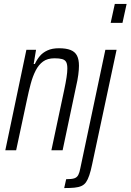

<svg xmlns="http://www.w3.org/2000/svg" viewBox="-20 -763 663 975"><path d="M7 0 114 -510H163L151 -438H157Q167 -460 182 -478Q197 -496 221 -507Q245 -518 279 -518Q316 -518 338.5 -509Q361 -500 371 -480.5Q381 -461 381 -429Q381 -410 377.5 -383Q374 -356 366 -322L298 0H241L306 -306Q314 -344 318 -370.5Q322 -397 322 -415Q322 -437 316 -448Q310 -459 295.5 -463Q281 -467 257 -467Q221 -467 198.5 -450.5Q176 -434 161 -404.5Q146 -375 136 -337.5Q126 -300 117 -257L62 0ZM542 -647 563 -743H623L602 -647ZM306 192 316 147Q344 147 357.5 142.5Q371 138 377.5 125.5Q384 113 388 91L515 -510H572L448 71Q441 105 433.5 127Q426 149 417 162Q408 175 393.5 181.5Q379 188 358 190Q337 192 306 192Z"/></svg>

Font: Saira Condensed Light
Style: Italic
Weight: 300
Width: 3
Italic angle: -12°
Designer: Hector Gatti with collaboration of the Omnibus-Type team
Foundry: Omnibus-Type
Version: Version 1.101